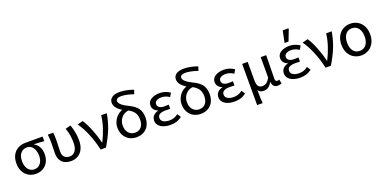

<svg xmlns="http://www.w3.org/2000/svg" viewBox="-8 -1915 6404 3198"><g transform="rotate(-20 3194.0 -316.0)"><path d="M57 -261Q57 -351 92.5 -412.5Q128 -474 186.5 -504Q245 -534 314 -534H621V-452Q529 -461 444 -462V-457Q496 -430 525 -375.5Q554 -321 554 -249Q554 -168 522 -109Q490 -50 434 -18.5Q378 13 309 13Q240 13 182.5 -19Q125 -51 91 -113Q57 -175 57 -261ZM458 -257Q458 -310 440.5 -355Q423 -400 390 -427Q357 -454 311 -454Q243 -454 200.5 -404.5Q158 -355 158 -261Q158 -203 177.5 -159Q197 -115 231.5 -91Q266 -67 310 -67Q376 -67 417 -118.5Q458 -170 458 -257Z M718 -200Q718 -231 720 -293Q722 -355 722 -386Q722 -472 713 -534H808Q816 -491 816 -409Q816 -364 813 -308L810 -194Q810 -129 845 -98Q880 -67 934 -67Q996 -67 1033.5 -117Q1071 -167 1071 -265Q1071 -329 1061 -392Q1051 -455 1026 -524L1120 -548Q1171 -406 1171 -269Q1171 -180 1141 -116.5Q1111 -53 1056.5 -20Q1002 13 931 13Q830 13 774 -42Q718 -97 718 -200Z M1239 -523 1337 -548Q1391 -467 1441 -339.5Q1491 -212 1517 -100H1521Q1575 -208 1612 -320Q1649 -432 1659 -534H1758Q1736 -396 1686.5 -270Q1637 -144 1550 0H1455Q1423 -148 1366.5 -285.5Q1310 -423 1239 -523Z M1842 -246Q1842 -305 1866.5 -357.5Q1891 -410 1932 -446.5Q1973 -483 2021 -498Q1963 -532 1928.5 -575Q1894 -618 1894 -669Q1894 -725 1941 -759Q1988 -793 2080 -793Q2185 -793 2320 -746L2297 -674Q2162 -719 2078 -719Q2032 -719 2009.5 -704Q1987 -689 1987 -663Q1987 -630 2029 -593.5Q2071 -557 2147 -521Q2247 -474 2293.5 -411.5Q2340 -349 2340 -247Q2340 -170 2310 -111Q2280 -52 2223.5 -19.5Q2167 13 2091 13Q2022 13 1965.5 -17.5Q1909 -48 1875.5 -107Q1842 -166 1842 -246ZM2093 -67Q2165 -67 2204.5 -115Q2244 -163 2244 -247Q2244 -320 2211.5 -368.5Q2179 -417 2112 -453L2113 -452Q2062 -448 2022 -419.5Q1982 -391 1959.5 -345.5Q1937 -300 1937 -248Q1937 -165 1981 -116Q2025 -67 2093 -67Z M2457 -144Q2457 -199 2489.5 -233Q2522 -267 2576 -281V-286Q2532 -300 2508.5 -332Q2485 -364 2485 -403Q2485 -473 2546 -510.5Q2607 -548 2698 -548Q2795 -548 2880 -490L2842 -425Q2774 -471 2702 -471Q2648 -471 2614.5 -450.5Q2581 -430 2581 -392Q2581 -355 2612.5 -333.5Q2644 -312 2706 -312Q2737 -312 2777 -315V-240Q2735 -243 2696 -243Q2554 -243 2554 -157Q2554 -113 2594 -88Q2634 -63 2704 -63Q2746 -63 2782 -75.5Q2818 -88 2857 -117L2897 -53Q2846 -16 2799 -1.5Q2752 13 2693 13Q2625 13 2571.5 -6Q2518 -25 2487.5 -60.5Q2457 -96 2457 -144Z M2980 -246Q2980 -305 3004.5 -357.5Q3029 -410 3070 -446.5Q3111 -483 3159 -498Q3101 -532 3066.5 -575Q3032 -618 3032 -669Q3032 -725 3079 -759Q3126 -793 3218 -793Q3323 -793 3458 -746L3435 -674Q3300 -719 3216 -719Q3170 -719 3147.5 -704Q3125 -689 3125 -663Q3125 -630 3167 -593.5Q3209 -557 3285 -521Q3385 -474 3431.5 -411.5Q3478 -349 3478 -247Q3478 -170 3448 -111Q3418 -52 3361.5 -19.5Q3305 13 3229 13Q3160 13 3103.5 -17.5Q3047 -48 3013.5 -107Q2980 -166 2980 -246ZM3231 -67Q3303 -67 3342.5 -115Q3382 -163 3382 -247Q3382 -320 3349.5 -368.5Q3317 -417 3250 -453L3251 -452Q3200 -448 3160 -419.5Q3120 -391 3097.5 -345.5Q3075 -300 3075 -248Q3075 -165 3119 -116Q3163 -67 3231 -67Z M3595 -144Q3595 -199 3627.5 -233Q3660 -267 3714 -281V-286Q3670 -300 3646.5 -332Q3623 -364 3623 -403Q3623 -473 3684 -510.5Q3745 -548 3836 -548Q3933 -548 4018 -490L3980 -425Q3912 -471 3840 -471Q3786 -471 3752.5 -450.5Q3719 -430 3719 -392Q3719 -355 3750.5 -333.5Q3782 -312 3844 -312Q3875 -312 3915 -315V-240Q3873 -243 3834 -243Q3692 -243 3692 -157Q3692 -113 3732 -88Q3772 -63 3842 -63Q3884 -63 3920 -75.5Q3956 -88 3995 -117L4035 -53Q3984 -16 3937 -1.5Q3890 13 3831 13Q3763 13 3709.5 -6Q3656 -25 3625.5 -60.5Q3595 -96 3595 -144Z M4158 -534H4256V-209Q4256 -138 4278 -104.5Q4300 -71 4350 -71Q4390 -71 4421.5 -91.5Q4453 -112 4487 -171V-534H4584L4583 -466Q4577 -226 4577 -113Q4577 -69 4617 -69Q4629 -69 4650 -77L4664 -3Q4629 10 4595 10Q4550 10 4526.5 -13Q4503 -36 4497 -89H4493Q4437 11 4348 11Q4313 11 4289 0.5Q4265 -10 4248 -38Q4248 43 4249.5 90Q4251 137 4256 196H4158Z M4756 -144Q4756 -199 4788.5 -233Q4821 -267 4875 -281V-286Q4831 -300 4807.5 -332Q4784 -364 4784 -403Q4784 -473 4845 -510.5Q4906 -548 4997 -548Q5094 -548 5179 -490L5141 -425Q5073 -471 5001 -471Q4947 -471 4913.5 -450.5Q4880 -430 4880 -392Q4880 -355 4911.5 -333.5Q4943 -312 5005 -312Q5036 -312 5076 -315V-240Q5034 -243 4995 -243Q4853 -243 4853 -157Q4853 -113 4893 -88Q4933 -63 5003 -63Q5045 -63 5081 -75.5Q5117 -88 5156 -117L5196 -53Q5145 -16 5098 -1.5Q5051 13 4992 13Q4924 13 4870.5 -6Q4817 -25 4786.5 -60.5Q4756 -96 4756 -144ZM4984 -828H5081L5088 -818L5011 -619H4941Z M5226 -523 5324 -548Q5378 -467 5428 -339.5Q5478 -212 5504 -100H5508Q5562 -208 5599 -320Q5636 -432 5646 -534H5745Q5723 -396 5673.5 -270Q5624 -144 5537 0H5442Q5410 -148 5353.5 -285.5Q5297 -423 5226 -523Z M5820 -267Q5820 -354 5854 -417.5Q5888 -481 5946.5 -514.5Q6005 -548 6076 -548Q6146 -548 6204.5 -514.5Q6263 -481 6297 -417.5Q6331 -354 6331 -267Q6331 -181 6296.5 -117.5Q6262 -54 6204 -20.5Q6146 13 6076 13Q6005 13 5946.5 -20.5Q5888 -54 5854 -117.5Q5820 -181 5820 -267ZM6232 -267Q6232 -358 6190.5 -412.5Q6149 -467 6076 -467Q6003 -467 5962 -412.5Q5921 -358 5921 -267Q5921 -175 5962 -121Q6003 -67 6076 -67Q6149 -67 6190.5 -121Q6232 -175 6232 -267Z"/></g></svg>

Font: Nebula Sans Medium
Style: Regular
Weight: 500
Designer: Paul D. Hunt for Adobe (as Source Sans)
Foundry: Nebula Entertainment & Broadcasting LLC
Version: Version 1.010